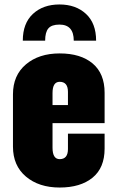

<svg xmlns="http://www.w3.org/2000/svg" viewBox="-20 -828 524 859"><path d="M82 -646Q82 -724 127.5 -766Q173 -808 246 -808Q319 -808 364.5 -766Q410 -724 410 -646H310Q310 -718 246 -718Q211 -718 196.5 -701Q182 -684 182 -646ZM38 -172V-406Q38 -491 96 -540Q154 -589 247 -589Q341 -589 394.5 -544Q448 -499 448 -413V-277H215V-167Q215 -116 247 -116Q284 -116 284 -161V-230H448V-163Q448 -77 394 -33Q340 11 247 11Q154 11 96 -38Q38 -87 38 -172ZM215 -358H284V-417Q284 -462 247 -462Q215 -462 215 -412Z"/></svg>

Font: Oswald Heavy
Style: Regular
Weight: 400
Designer: Vernon Adams
Foundry: Vernon Adams
Version: Version 4.101